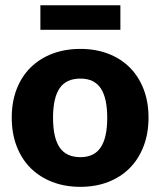

<svg xmlns="http://www.w3.org/2000/svg" viewBox="-20 -716 621 744"><path d="M25.5 0ZM291.5 -526.5Q350.5 -526.5 399 -508Q447.5 -489.5 482.2 -455Q517 -420.5 536.2 -371.2Q555.5 -322 555.5 -260.5Q555.5 -198.5 536.2 -148.8Q517 -99 482.2 -64.2Q447.5 -29.5 399 -10.8Q350.5 8 291.5 8Q232 8 183.2 -10.8Q134.5 -29.5 99.2 -64.2Q64 -99 44.8 -148.8Q25.5 -198.5 25.5 -260.5Q25.5 -322 44.8 -371.2Q64 -420.5 99.2 -455Q134.5 -489.5 183.2 -508Q232 -526.5 291.5 -526.5ZM291.5 -107Q345 -107 370.2 -144.8Q395.5 -182.5 395.5 -259.5Q395.5 -336.5 370.2 -374Q345 -411.5 291.5 -411.5Q236.5 -411.5 211 -374Q185.5 -336.5 185.5 -259.5Q185.5 -182.5 211 -144.8Q236.5 -107 291.5 -107ZM136.5 -695.5H446.5V-600.5H136.5Z"/></svg>

Font: Lato Black
Style: Regular
Weight: 900
Designer: Lukasz Dziedzic
Foundry: tyPoland Lukasz Dziedzic
Version: Version 2.007; 2014-02-27